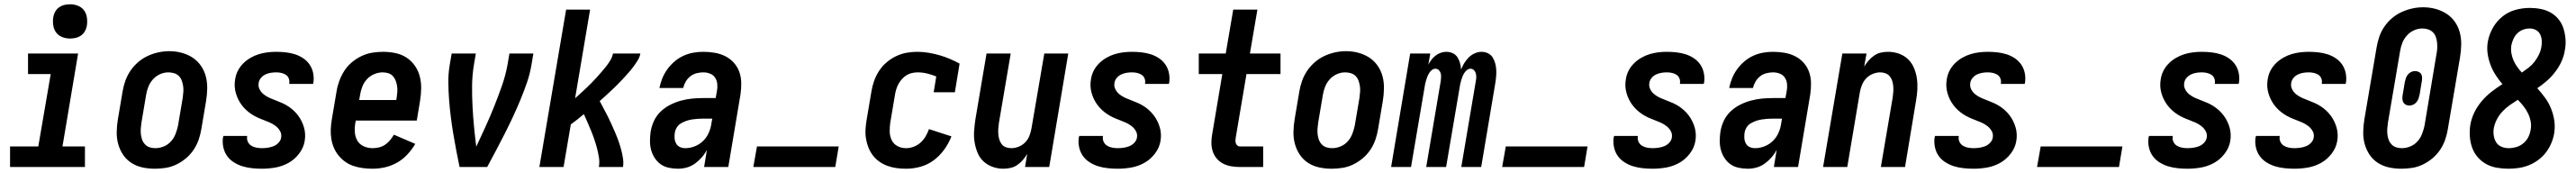

<svg xmlns="http://www.w3.org/2000/svg" viewBox="-20 -780 12040 808"><path d="M27 0V-96H159L217 -434H111V-530H345L272 -96H377V0ZM308 -600Q288 -600 270.5 -607Q253 -614 242.5 -628Q232 -642 229 -661Q226 -680 229 -700Q231 -713 238 -725.5Q245 -738 256.5 -746Q268 -754 281 -757Q294 -760 308 -760Q327 -760 344.5 -753Q362 -746 372.5 -732Q383 -718 386 -699Q389 -680 386 -660Q384 -647 377 -634.5Q370 -622 358.5 -614Q347 -606 333.5 -603Q320 -600 308 -600Z M704 8Q674 8 646 2Q618 -4 594.5 -19Q571 -34 555.5 -57Q540 -80 532.5 -107Q525 -134 525.5 -163.5Q526 -193 531 -223L553 -353Q557 -378 566 -403Q575 -428 590 -450Q605 -472 626 -490Q647 -508 671 -519Q695 -530 720.5 -535.5Q746 -541 772 -541Q801 -541 829 -533.5Q857 -526 880 -511Q903 -496 919 -473Q935 -450 942 -423Q949 -396 948.5 -366.5Q948 -337 943 -307L921 -177Q917 -152 908.5 -127.5Q900 -103 885 -80.5Q870 -58 849 -40.5Q828 -23 804 -11.5Q780 0 754.5 4Q729 8 704 8ZM706 -88Q726 -88 745.5 -96Q765 -104 779 -119.5Q793 -135 800.5 -154.5Q808 -174 812 -193L834 -323Q836 -337 837 -351Q838 -365 836 -378Q834 -391 829.5 -403.5Q825 -416 816 -425Q807 -434 794 -438Q781 -442 767 -442Q747 -442 728 -433.5Q709 -425 695 -409.5Q681 -394 673.5 -375Q666 -356 663 -337L641 -207Q639 -193 638 -179.5Q637 -166 638.5 -152.5Q640 -139 644.5 -127Q649 -115 658 -105.5Q667 -96 679.5 -92Q692 -88 706 -88Z M1204 8Q1181 8 1157.5 5.5Q1134 3 1113 -3.5Q1092 -10 1073 -22Q1054 -34 1041.5 -51.5Q1029 -69 1024 -91.5Q1019 -114 1022 -137Q1023 -139 1023.5 -141Q1024 -143 1024 -145H1135Q1135 -144 1135 -143.5Q1135 -143 1135 -142Q1133 -129 1138.5 -117.5Q1144 -106 1154.5 -99.5Q1165 -93 1178 -90.5Q1191 -88 1204 -88Q1217 -88 1231 -90Q1245 -92 1258 -97Q1271 -102 1281.5 -113Q1292 -124 1294 -137Q1297 -154 1289 -168Q1281 -182 1268.5 -191.5Q1256 -201 1241.5 -207.5Q1227 -214 1212 -219.5Q1197 -225 1183 -231.5Q1169 -238 1156 -246.5Q1143 -255 1131.5 -265.5Q1120 -276 1110.5 -288.5Q1101 -301 1094 -315Q1087 -329 1082.5 -344.5Q1078 -360 1077 -376Q1076 -392 1079 -409Q1082 -430 1091.5 -449Q1101 -468 1116.5 -483.5Q1132 -499 1151 -510Q1170 -521 1190 -527Q1210 -533 1230 -535.5Q1250 -538 1271 -538Q1293 -538 1315.5 -535.5Q1338 -533 1358.5 -526.5Q1379 -520 1397 -508Q1415 -496 1427 -478.5Q1439 -461 1443.5 -439.5Q1448 -418 1445 -395Q1444 -393 1444 -391.5Q1444 -390 1443 -388H1332Q1332 -389 1332 -389.5Q1332 -390 1332 -391Q1334 -403 1329.5 -414Q1325 -425 1315.5 -431Q1306 -437 1294.5 -439.5Q1283 -442 1271 -442Q1258 -442 1245.5 -440Q1233 -438 1221 -432.5Q1209 -427 1200 -416.5Q1191 -406 1189 -393Q1186 -377 1193.5 -362.5Q1201 -348 1213.5 -338.5Q1226 -329 1240.5 -322.5Q1255 -316 1270 -310.5Q1285 -305 1299.5 -298.5Q1314 -292 1327 -283.5Q1340 -275 1351.5 -264.5Q1363 -254 1372.5 -241.5Q1382 -229 1389 -215Q1396 -201 1400.5 -186Q1405 -171 1406 -154.5Q1407 -138 1404 -121Q1399 -90 1378 -62.5Q1357 -35 1328 -19Q1299 -3 1267 2.5Q1235 8 1204 8Z M1721 8Q1698 8 1675.5 5Q1653 2 1632 -5Q1611 -12 1593.5 -24.5Q1576 -37 1562.5 -53.5Q1549 -70 1540.5 -90Q1532 -110 1528.5 -132Q1525 -154 1526 -177Q1527 -200 1531 -223L1553 -353Q1557 -378 1566 -402.5Q1575 -427 1589.5 -449.5Q1604 -472 1625 -489.5Q1646 -507 1670.5 -518.5Q1695 -530 1720.5 -534Q1746 -538 1771 -538Q1800 -538 1828.5 -532Q1857 -526 1880 -511Q1903 -496 1919 -473Q1935 -450 1942 -423Q1949 -396 1948.5 -366.5Q1948 -337 1943 -307L1928 -217H1643L1641 -207Q1637 -185 1638.5 -163Q1640 -141 1650 -123.5Q1660 -106 1679.5 -97Q1699 -88 1721 -88Q1736 -88 1751 -91.5Q1766 -95 1779 -103.5Q1792 -112 1802.5 -124.5Q1813 -137 1821 -151L1921 -108Q1905 -81 1883.5 -58Q1862 -35 1835 -20Q1808 -5 1779 1.5Q1750 8 1721 8ZM1659 -313H1832L1834 -323Q1836 -337 1837 -350.5Q1838 -364 1836 -377.5Q1834 -391 1829.5 -403Q1825 -415 1816.5 -424.5Q1808 -434 1795 -438Q1782 -442 1769 -442Q1749 -442 1729.5 -434Q1710 -426 1695.5 -410.5Q1681 -395 1673.5 -375.5Q1666 -356 1663 -337Z M2128 0Q2120 -39 2112.5 -77.5Q2105 -116 2098.5 -155.5Q2092 -195 2087 -234.5Q2082 -274 2079 -314Q2076 -354 2075.5 -395Q2075 -436 2082 -477L2091 -530H2204L2195 -477Q2187 -429 2186.5 -380.5Q2186 -332 2188.5 -284Q2191 -236 2195.5 -189Q2200 -142 2206 -95Q2228 -142 2249.5 -189Q2271 -236 2290 -283.5Q2309 -331 2326 -379.5Q2343 -428 2352 -477L2361 -530H2473L2464 -477Q2457 -435 2443 -394.5Q2429 -354 2412.5 -314Q2396 -274 2377.5 -234.5Q2359 -195 2339 -155.5Q2319 -116 2298.5 -77.5Q2278 -39 2257 0Z M2501 0 2626 -735H2738L2668 -321Q2681 -333 2694 -344.5Q2707 -356 2719.5 -368Q2732 -380 2744.5 -392.5Q2757 -405 2768.5 -418Q2780 -431 2791.5 -444Q2803 -457 2813.5 -470.5Q2824 -484 2833 -499Q2842 -514 2845 -530H2973Q2970 -513 2960 -497Q2950 -481 2939 -466.5Q2928 -452 2915.5 -438Q2903 -424 2890.5 -410.5Q2878 -397 2864.5 -383.5Q2851 -370 2837.5 -357.5Q2824 -345 2810.5 -332.5Q2797 -320 2783 -308Q2792 -290 2802 -272Q2812 -254 2821 -236Q2830 -218 2838.5 -199Q2847 -180 2855 -161.5Q2863 -143 2870 -123.5Q2877 -104 2882.5 -84Q2888 -64 2891.5 -42.5Q2895 -21 2892 0H2779Q2783 -22 2779.5 -44Q2776 -66 2770.5 -87Q2765 -108 2758 -128.5Q2751 -149 2743 -168.5Q2735 -188 2726.5 -207.5Q2718 -227 2709 -247Q2694 -234 2678.5 -222Q2663 -210 2648 -199L2614 0Z M3149 8Q3128 8 3106.5 3.5Q3085 -1 3068.5 -12.5Q3052 -24 3040.5 -41.5Q3029 -59 3023.5 -79Q3018 -99 3018 -121Q3018 -143 3021 -164Q3025 -190 3036.5 -215Q3048 -240 3068 -259Q3088 -278 3112.5 -290.5Q3137 -303 3163 -310Q3189 -317 3214.5 -319.5Q3240 -322 3266 -322H3325L3331 -355Q3334 -371 3332.5 -387.5Q3331 -404 3322.5 -417Q3314 -430 3299 -436Q3284 -442 3267 -442Q3252 -442 3236 -438Q3220 -434 3207 -424Q3194 -414 3185.5 -399.5Q3177 -385 3173 -369H3062Q3067 -393 3076 -415Q3085 -437 3099.5 -457Q3114 -477 3133.5 -493.5Q3153 -510 3175.5 -520Q3198 -530 3221 -534Q3244 -538 3267 -538Q3294 -538 3320.5 -533.5Q3347 -529 3370 -517.5Q3393 -506 3410 -487Q3427 -468 3435.5 -444Q3444 -420 3444.5 -393Q3445 -366 3441 -339L3384 0H3271L3284 -80Q3274 -61 3259.5 -44.5Q3245 -28 3227.5 -15.5Q3210 -3 3189.5 2.5Q3169 8 3149 8ZM3183 -88Q3205 -88 3227 -96.5Q3249 -105 3266 -121.5Q3283 -138 3292.5 -159.5Q3302 -181 3305 -203L3309 -226H3266Q3253 -226 3240 -225Q3227 -224 3214 -222Q3201 -220 3188 -215.5Q3175 -211 3163 -204Q3151 -197 3143.5 -185Q3136 -173 3134 -160Q3132 -147 3133 -134Q3134 -121 3140 -110Q3146 -99 3157.5 -93.5Q3169 -88 3183 -88Z M3501 0 3518 -96H3900L3884 0Z M4215 8Q4192 8 4170 5Q4148 2 4127.5 -5.5Q4107 -13 4089.5 -25.5Q4072 -38 4059.5 -54.5Q4047 -71 4039 -91Q4031 -111 4027.5 -133Q4024 -155 4025.5 -177.5Q4027 -200 4031 -223L4053 -353Q4057 -378 4065.5 -402Q4074 -426 4088.5 -448.5Q4103 -471 4123.5 -488.5Q4144 -506 4168 -517.5Q4192 -529 4217 -533.5Q4242 -538 4267 -538Q4294 -538 4320.5 -533.5Q4347 -529 4371.5 -522Q4396 -515 4419.5 -505Q4443 -495 4465 -483L4443 -349H4344L4356 -423Q4336 -431 4314 -436.5Q4292 -442 4269 -442Q4256 -442 4242.5 -439Q4229 -436 4217.5 -429Q4206 -422 4196 -411Q4186 -400 4179.5 -388Q4173 -376 4169 -363Q4165 -350 4163 -337L4141 -207Q4138 -186 4138.5 -164.5Q4139 -143 4148 -125Q4157 -107 4175 -97.5Q4193 -88 4215 -88Q4232 -88 4250 -94.5Q4268 -101 4282.5 -114Q4297 -127 4306.5 -143.5Q4316 -160 4322 -177L4427 -143Q4414 -110 4393 -81Q4372 -52 4343.5 -31Q4315 -10 4281.5 -1Q4248 8 4215 8Z M4669 8Q4643 8 4618.5 -1Q4594 -10 4576 -27Q4558 -44 4548.5 -68Q4539 -92 4535 -117Q4531 -142 4533 -169Q4535 -196 4539 -223L4591 -530H4704L4649 -207Q4647 -194 4646 -180.5Q4645 -167 4646 -154Q4647 -141 4650.5 -129Q4654 -117 4661.5 -107Q4669 -97 4681 -92.5Q4693 -88 4707 -88Q4724 -88 4741.5 -95Q4759 -102 4772 -115.5Q4785 -129 4791.5 -146Q4798 -163 4801 -180L4861 -530H4973L4884 0H4771L4781 -61Q4772 -46 4760.5 -32.5Q4749 -19 4734 -9Q4719 1 4702 4.5Q4685 8 4669 8Z M5204 8Q5181 8 5157.5 5.5Q5134 3 5113 -3.5Q5092 -10 5073 -22Q5054 -34 5041.5 -51.5Q5029 -69 5024 -91.5Q5019 -114 5022 -137Q5023 -139 5023.5 -141Q5024 -143 5024 -145H5135Q5135 -144 5135 -143.5Q5135 -143 5135 -142Q5133 -129 5138.5 -117.5Q5144 -106 5154.5 -99.5Q5165 -93 5178 -90.5Q5191 -88 5204 -88Q5217 -88 5231 -90Q5245 -92 5258 -97Q5271 -102 5281.5 -113Q5292 -124 5294 -137Q5297 -154 5289 -168Q5281 -182 5268.5 -191.5Q5256 -201 5241.5 -207.5Q5227 -214 5212 -219.5Q5197 -225 5183 -231.5Q5169 -238 5156 -246.5Q5143 -255 5131.5 -265.5Q5120 -276 5110.5 -288.5Q5101 -301 5094 -315Q5087 -329 5082.5 -344.5Q5078 -360 5077 -376Q5076 -392 5079 -409Q5082 -430 5091.5 -449Q5101 -468 5116.5 -483.5Q5132 -499 5151 -510Q5170 -521 5190 -527Q5210 -533 5230 -535.5Q5250 -538 5271 -538Q5293 -538 5315.5 -535.5Q5338 -533 5358.5 -526.5Q5379 -520 5397 -508Q5415 -496 5427 -478.5Q5439 -461 5443.5 -439.5Q5448 -418 5445 -395Q5444 -393 5444 -391.5Q5444 -390 5443 -388H5332Q5332 -389 5332 -389.5Q5332 -390 5332 -391Q5334 -403 5329.5 -414Q5325 -425 5315.5 -431Q5306 -437 5294.5 -439.5Q5283 -442 5271 -442Q5258 -442 5245.5 -440Q5233 -438 5221 -432.5Q5209 -427 5200 -416.5Q5191 -406 5189 -393Q5186 -377 5193.5 -362.5Q5201 -348 5213.5 -338.5Q5226 -329 5240.5 -322.5Q5255 -316 5270 -310.5Q5285 -305 5299.5 -298.5Q5314 -292 5327 -283.5Q5340 -275 5351.5 -264.5Q5363 -254 5372.5 -241.5Q5382 -229 5389 -215Q5396 -201 5400.5 -186Q5405 -171 5406 -154.5Q5407 -138 5404 -121Q5399 -90 5378 -62.5Q5357 -35 5328 -19Q5299 -3 5267 2.5Q5235 8 5204 8Z M5775 0Q5754 0 5734 -3.5Q5714 -7 5696.5 -16Q5679 -25 5666.5 -40Q5654 -55 5648 -74Q5642 -93 5642 -113.5Q5642 -134 5646 -155L5693 -434H5583V-530H5709L5744 -735H5857L5822 -530H5965V-434H5806L5756 -139Q5755 -132 5754.5 -125Q5754 -118 5756 -111.5Q5758 -105 5763 -100.5Q5768 -96 5775 -96H5884V0Z M6204 8Q6174 8 6146 2Q6118 -4 6094.5 -19Q6071 -34 6055.5 -57Q6040 -80 6032.5 -107Q6025 -134 6025.5 -163.5Q6026 -193 6031 -223L6053 -353Q6057 -378 6066 -403Q6075 -428 6090 -450Q6105 -472 6126 -490Q6147 -508 6171 -519Q6195 -530 6220.5 -535.5Q6246 -541 6272 -541Q6301 -541 6329 -533.5Q6357 -526 6380 -511Q6403 -496 6419 -473Q6435 -450 6442 -423Q6449 -396 6448.5 -366.5Q6448 -337 6443 -307L6421 -177Q6417 -152 6408.5 -127.5Q6400 -103 6385 -80.5Q6370 -58 6349 -40.5Q6328 -23 6304 -11.5Q6280 0 6254.5 4Q6229 8 6204 8ZM6206 -88Q6226 -88 6245.5 -96Q6265 -104 6279 -119.5Q6293 -135 6300.5 -154.5Q6308 -174 6312 -193L6334 -323Q6336 -337 6337 -351Q6338 -365 6336 -378Q6334 -391 6329.5 -403.5Q6325 -416 6316 -425Q6307 -434 6294 -438Q6281 -442 6267 -442Q6247 -442 6228 -433.5Q6209 -425 6195 -409.5Q6181 -394 6173.5 -375Q6166 -356 6163 -337L6141 -207Q6139 -193 6138 -179.5Q6137 -166 6138.5 -152.5Q6140 -139 6144.5 -127Q6149 -115 6158 -105.5Q6167 -96 6179.5 -92Q6192 -88 6206 -88Z M6482 0 6571 -530H6665L6656 -478Q6662 -490 6670.5 -501Q6679 -512 6690 -520.5Q6701 -529 6714 -533.5Q6727 -538 6740 -538Q6756 -538 6770 -531.5Q6784 -525 6792 -512.5Q6800 -500 6804 -485.5Q6808 -471 6809 -455Q6815 -471 6824 -485.5Q6833 -500 6845 -512Q6857 -524 6873 -531Q6889 -538 6904 -538Q6921 -538 6935 -531Q6949 -524 6957 -511Q6965 -498 6969 -482.5Q6973 -467 6973.5 -451Q6974 -435 6972.5 -419Q6971 -403 6968 -386L6903 0H6810L6878 -402Q6880 -411 6880 -420.5Q6880 -430 6877.5 -438.5Q6875 -447 6868.5 -453Q6862 -459 6853 -459Q6844 -459 6836.5 -453Q6829 -447 6824 -439Q6819 -431 6815.5 -422.5Q6812 -414 6809.5 -405Q6807 -396 6805 -387.5Q6803 -379 6802 -370L6739 0H6646L6714 -402Q6715 -411 6715.5 -420.5Q6716 -430 6713.5 -438.5Q6711 -447 6704.5 -453Q6698 -459 6689 -459Q6680 -459 6672.5 -453Q6665 -447 6660 -439Q6655 -431 6651.5 -422.5Q6648 -414 6645.5 -405Q6643 -396 6641 -387.5Q6639 -379 6638 -370L6575 0Z M7001 0 7018 -96H7400L7384 0Z M7704 8Q7681 8 7657.5 5.5Q7634 3 7613 -3.5Q7592 -10 7573 -22Q7554 -34 7541.5 -51.5Q7529 -69 7524 -91.5Q7519 -114 7522 -137Q7523 -139 7523.5 -141Q7524 -143 7524 -145H7635Q7635 -144 7635 -143.5Q7635 -143 7635 -142Q7633 -129 7638.5 -117.5Q7644 -106 7654.5 -99.5Q7665 -93 7678 -90.5Q7691 -88 7704 -88Q7717 -88 7731 -90Q7745 -92 7758 -97Q7771 -102 7781.5 -113Q7792 -124 7794 -137Q7797 -154 7789 -168Q7781 -182 7768.5 -191.5Q7756 -201 7741.5 -207.5Q7727 -214 7712 -219.5Q7697 -225 7683 -231.5Q7669 -238 7656 -246.5Q7643 -255 7631.5 -265.5Q7620 -276 7610.5 -288.5Q7601 -301 7594 -315Q7587 -329 7582.5 -344.5Q7578 -360 7577 -376Q7576 -392 7579 -409Q7582 -430 7591.5 -449Q7601 -468 7616.5 -483.5Q7632 -499 7651 -510Q7670 -521 7690 -527Q7710 -533 7730 -535.5Q7750 -538 7771 -538Q7793 -538 7815.5 -535.5Q7838 -533 7858.5 -526.5Q7879 -520 7897 -508Q7915 -496 7927 -478.5Q7939 -461 7943.5 -439.5Q7948 -418 7945 -395Q7944 -393 7944 -391.5Q7944 -390 7943 -388H7832Q7832 -389 7832 -389.5Q7832 -390 7832 -391Q7834 -403 7829.5 -414Q7825 -425 7815.5 -431Q7806 -437 7794.5 -439.5Q7783 -442 7771 -442Q7758 -442 7745.5 -440Q7733 -438 7721 -432.5Q7709 -427 7700 -416.5Q7691 -406 7689 -393Q7686 -377 7693.5 -362.5Q7701 -348 7713.5 -338.5Q7726 -329 7740.5 -322.5Q7755 -316 7770 -310.5Q7785 -305 7799.5 -298.5Q7814 -292 7827 -283.5Q7840 -275 7851.5 -264.5Q7863 -254 7872.5 -241.5Q7882 -229 7889 -215Q7896 -201 7900.5 -186Q7905 -171 7906 -154.5Q7907 -138 7904 -121Q7899 -90 7878 -62.5Q7857 -35 7828 -19Q7799 -3 7767 2.5Q7735 8 7704 8Z M8149 8Q8128 8 8106.5 3.5Q8085 -1 8068.5 -12.5Q8052 -24 8040.5 -41.5Q8029 -59 8023.5 -79Q8018 -99 8018 -121Q8018 -143 8021 -164Q8025 -190 8036.5 -215Q8048 -240 8068 -259Q8088 -278 8112.5 -290.5Q8137 -303 8163 -310Q8189 -317 8214.5 -319.5Q8240 -322 8266 -322H8325L8331 -355Q8334 -371 8332.5 -387.5Q8331 -404 8322.5 -417Q8314 -430 8299 -436Q8284 -442 8267 -442Q8252 -442 8236 -438Q8220 -434 8207 -424Q8194 -414 8185.5 -399.5Q8177 -385 8173 -369H8062Q8067 -393 8076 -415Q8085 -437 8099.5 -457Q8114 -477 8133.5 -493.5Q8153 -510 8175.5 -520Q8198 -530 8221 -534Q8244 -538 8267 -538Q8294 -538 8320.5 -533.5Q8347 -529 8370 -517.5Q8393 -506 8410 -487Q8427 -468 8435.5 -444Q8444 -420 8444.5 -393Q8445 -366 8441 -339L8384 0H8271L8284 -80Q8274 -61 8259.5 -44.5Q8245 -28 8227.5 -15.5Q8210 -3 8189.5 2.5Q8169 8 8149 8ZM8183 -88Q8205 -88 8227 -96.5Q8249 -105 8266 -121.5Q8283 -138 8292.5 -159.5Q8302 -181 8305 -203L8309 -226H8266Q8253 -226 8240 -225Q8227 -224 8214 -222Q8201 -220 8188 -215.5Q8175 -211 8163 -204Q8151 -197 8143.5 -185Q8136 -173 8134 -160Q8132 -147 8133 -134Q8134 -121 8140 -110Q8146 -99 8157.5 -93.5Q8169 -88 8183 -88Z M8501 0 8591 -530H8704L8693 -469Q8702 -484 8714 -497.5Q8726 -511 8740.5 -521Q8755 -531 8772 -534.5Q8789 -538 8805 -538Q8832 -538 8856.5 -529Q8881 -520 8898.5 -503Q8916 -486 8926 -462Q8936 -438 8939.5 -413Q8943 -388 8941.5 -361Q8940 -334 8935 -307L8884 0H8771L8826 -323Q8828 -336 8829 -349.5Q8830 -363 8829 -376Q8828 -389 8824.5 -401Q8821 -413 8813 -423Q8805 -433 8793 -437.5Q8781 -442 8768 -442Q8751 -442 8733.5 -435Q8716 -428 8703 -414.5Q8690 -401 8683 -384Q8676 -367 8673 -350L8614 0Z M9204 8Q9181 8 9157.5 5.5Q9134 3 9113 -3.5Q9092 -10 9073 -22Q9054 -34 9041.5 -51.5Q9029 -69 9024 -91.5Q9019 -114 9022 -137Q9023 -139 9023.5 -141Q9024 -143 9024 -145H9135Q9135 -144 9135 -143.5Q9135 -143 9135 -142Q9133 -129 9138.5 -117.5Q9144 -106 9154.5 -99.5Q9165 -93 9178 -90.5Q9191 -88 9204 -88Q9217 -88 9231 -90Q9245 -92 9258 -97Q9271 -102 9281.5 -113Q9292 -124 9294 -137Q9297 -154 9289 -168Q9281 -182 9268.5 -191.5Q9256 -201 9241.5 -207.5Q9227 -214 9212 -219.5Q9197 -225 9183 -231.5Q9169 -238 9156 -246.5Q9143 -255 9131.5 -265.5Q9120 -276 9110.5 -288.5Q9101 -301 9094 -315Q9087 -329 9082.5 -344.5Q9078 -360 9077 -376Q9076 -392 9079 -409Q9082 -430 9091.5 -449Q9101 -468 9116.5 -483.5Q9132 -499 9151 -510Q9170 -521 9190 -527Q9210 -533 9230 -535.5Q9250 -538 9271 -538Q9293 -538 9315.5 -535.5Q9338 -533 9358.5 -526.5Q9379 -520 9397 -508Q9415 -496 9427 -478.5Q9439 -461 9443.5 -439.5Q9448 -418 9445 -395Q9444 -393 9444 -391.5Q9444 -390 9443 -388H9332Q9332 -389 9332 -389.5Q9332 -390 9332 -391Q9334 -403 9329.5 -414Q9325 -425 9315.5 -431Q9306 -437 9294.5 -439.5Q9283 -442 9271 -442Q9258 -442 9245.5 -440Q9233 -438 9221 -432.5Q9209 -427 9200 -416.5Q9191 -406 9189 -393Q9186 -377 9193.5 -362.5Q9201 -348 9213.5 -338.5Q9226 -329 9240.5 -322.5Q9255 -316 9270 -310.5Q9285 -305 9299.5 -298.5Q9314 -292 9327 -283.5Q9340 -275 9351.5 -264.5Q9363 -254 9372.5 -241.5Q9382 -229 9389 -215Q9396 -201 9400.5 -186Q9405 -171 9406 -154.5Q9407 -138 9404 -121Q9399 -90 9378 -62.5Q9357 -35 9328 -19Q9299 -3 9267 2.5Q9235 8 9204 8Z M9501 0 9518 -96H9900L9884 0Z M10204 8Q10181 8 10157.5 5.5Q10134 3 10113 -3.5Q10092 -10 10073 -22Q10054 -34 10041.5 -51.5Q10029 -69 10024 -91.5Q10019 -114 10022 -137Q10023 -139 10023.5 -141Q10024 -143 10024 -145H10135Q10135 -144 10135 -143.5Q10135 -143 10135 -142Q10133 -129 10138.5 -117.5Q10144 -106 10154.5 -99.5Q10165 -93 10178 -90.5Q10191 -88 10204 -88Q10217 -88 10231 -90Q10245 -92 10258 -97Q10271 -102 10281.5 -113Q10292 -124 10294 -137Q10297 -154 10289 -168Q10281 -182 10268.5 -191.5Q10256 -201 10241.5 -207.5Q10227 -214 10212 -219.5Q10197 -225 10183 -231.5Q10169 -238 10156 -246.5Q10143 -255 10131.5 -265.5Q10120 -276 10110.5 -288.5Q10101 -301 10094 -315Q10087 -329 10082.5 -344.5Q10078 -360 10077 -376Q10076 -392 10079 -409Q10082 -430 10091.5 -449Q10101 -468 10116.5 -483.5Q10132 -499 10151 -510Q10170 -521 10190 -527Q10210 -533 10230 -535.5Q10250 -538 10271 -538Q10293 -538 10315.5 -535.5Q10338 -533 10358.5 -526.5Q10379 -520 10397 -508Q10415 -496 10427 -478.5Q10439 -461 10443.5 -439.5Q10448 -418 10445 -395Q10444 -393 10444 -391.5Q10444 -390 10443 -388H10332Q10332 -389 10332 -389.5Q10332 -390 10332 -391Q10334 -403 10329.5 -414Q10325 -425 10315.5 -431Q10306 -437 10294.5 -439.5Q10283 -442 10271 -442Q10258 -442 10245.5 -440Q10233 -438 10221 -432.5Q10209 -427 10200 -416.5Q10191 -406 10189 -393Q10186 -377 10193.5 -362.5Q10201 -348 10213.5 -338.5Q10226 -329 10240.5 -322.5Q10255 -316 10270 -310.5Q10285 -305 10299.5 -298.5Q10314 -292 10327 -283.5Q10340 -275 10351.5 -264.5Q10363 -254 10372.5 -241.5Q10382 -229 10389 -215Q10396 -201 10400.5 -186Q10405 -171 10406 -154.5Q10407 -138 10404 -121Q10399 -90 10378 -62.5Q10357 -35 10328 -19Q10299 -3 10267 2.5Q10235 8 10204 8Z M10704 8Q10681 8 10657.5 5.5Q10634 3 10613 -3.5Q10592 -10 10573 -22Q10554 -34 10541.5 -51.5Q10529 -69 10524 -91.5Q10519 -114 10522 -137Q10523 -139 10523.5 -141Q10524 -143 10524 -145H10635Q10635 -144 10635 -143.5Q10635 -143 10635 -142Q10633 -129 10638.5 -117.5Q10644 -106 10654.5 -99.5Q10665 -93 10678 -90.5Q10691 -88 10704 -88Q10717 -88 10731 -90Q10745 -92 10758 -97Q10771 -102 10781.5 -113Q10792 -124 10794 -137Q10797 -154 10789 -168Q10781 -182 10768.5 -191.5Q10756 -201 10741.5 -207.5Q10727 -214 10712 -219.5Q10697 -225 10683 -231.5Q10669 -238 10656 -246.5Q10643 -255 10631.5 -265.5Q10620 -276 10610.5 -288.5Q10601 -301 10594 -315Q10587 -329 10582.5 -344.5Q10578 -360 10577 -376Q10576 -392 10579 -409Q10582 -430 10591.5 -449Q10601 -468 10616.5 -483.5Q10632 -499 10651 -510Q10670 -521 10690 -527Q10710 -533 10730 -535.5Q10750 -538 10771 -538Q10793 -538 10815.5 -535.5Q10838 -533 10858.5 -526.5Q10879 -520 10897 -508Q10915 -496 10927 -478.5Q10939 -461 10943.5 -439.5Q10948 -418 10945 -395Q10944 -393 10944 -391.5Q10944 -390 10943 -388H10832Q10832 -389 10832 -389.5Q10832 -390 10832 -391Q10834 -403 10829.5 -414Q10825 -425 10815.5 -431Q10806 -437 10794.5 -439.5Q10783 -442 10771 -442Q10758 -442 10745.5 -440Q10733 -438 10721 -432.5Q10709 -427 10700 -416.5Q10691 -406 10689 -393Q10686 -377 10693.5 -362.5Q10701 -348 10713.5 -338.5Q10726 -329 10740.5 -322.5Q10755 -316 10770 -310.5Q10785 -305 10799.5 -298.5Q10814 -292 10827 -283.5Q10840 -275 10851.5 -264.5Q10863 -254 10872.5 -241.5Q10882 -229 10889 -215Q10896 -201 10900.5 -186Q10905 -171 10906 -154.5Q10907 -138 10904 -121Q10899 -90 10878 -62.5Q10857 -35 10828 -19Q10799 -3 10767 2.5Q10735 8 10704 8Z M11204 8Q11174 8 11146 2Q11118 -4 11094.5 -19Q11071 -34 11055.5 -57Q11040 -80 11032.5 -107Q11025 -134 11025.5 -163.5Q11026 -193 11031 -223L11088 -558Q11092 -583 11100.5 -608Q11109 -633 11124 -655Q11139 -677 11160 -695Q11181 -713 11205.5 -724Q11230 -735 11255 -740.5Q11280 -746 11306 -746Q11336 -746 11363.5 -738.5Q11391 -731 11414.5 -716Q11438 -701 11454 -678Q11470 -655 11477 -628Q11484 -601 11483.5 -571.5Q11483 -542 11478 -512L11421 -177Q11417 -152 11408.5 -127.5Q11400 -103 11385 -80.5Q11370 -58 11349 -40.5Q11328 -23 11304 -11.5Q11280 0 11254.5 4Q11229 8 11204 8ZM11206 -88Q11226 -88 11245.5 -96Q11265 -104 11279 -119.5Q11293 -135 11300.5 -154.5Q11308 -174 11312 -193L11368 -528Q11371 -542 11371.5 -556Q11372 -570 11370.5 -583Q11369 -596 11364.5 -608.5Q11360 -621 11350.5 -630Q11341 -639 11328 -643Q11315 -647 11302 -647Q11282 -647 11263 -638.5Q11244 -630 11230 -614.5Q11216 -599 11208.5 -580Q11201 -561 11198 -542L11141 -207Q11139 -193 11138 -179.5Q11137 -166 11138.5 -152.5Q11140 -139 11144.5 -127Q11149 -115 11158 -105.5Q11167 -96 11179.5 -92Q11192 -88 11206 -88ZM11242 -287Q11234 -287 11226.5 -290Q11219 -293 11214.5 -299.5Q11210 -306 11209 -314.5Q11208 -323 11209 -331L11220 -397Q11222 -406 11225 -415Q11228 -424 11234 -431.5Q11240 -439 11249 -443.5Q11258 -448 11267 -448Q11275 -448 11283 -445Q11291 -442 11295.5 -435.5Q11300 -429 11300.5 -420.5Q11301 -412 11300 -404L11289 -338Q11287 -329 11284 -320Q11281 -311 11275 -303.5Q11269 -296 11260 -291.5Q11251 -287 11242 -287Z M11705 8Q11678 8 11651 3.5Q11624 -1 11601 -13.5Q11578 -26 11561 -45.5Q11544 -65 11535 -89.5Q11526 -114 11524 -141.5Q11522 -169 11526 -196Q11531 -226 11544.5 -254Q11558 -282 11578.5 -306.5Q11599 -331 11624 -350.5Q11649 -370 11676 -387Q11659 -407 11644.5 -429.5Q11630 -452 11620.5 -477Q11611 -502 11607 -529.5Q11603 -557 11608 -586Q11614 -619 11631.5 -650Q11649 -681 11676.5 -703Q11704 -725 11737.5 -734Q11771 -743 11804 -743Q11830 -743 11855.5 -738Q11881 -733 11902 -721Q11923 -709 11938.5 -690Q11954 -671 11961.5 -647Q11969 -623 11971 -597Q11973 -571 11968 -546Q11964 -519 11952.5 -493.5Q11941 -468 11923.5 -445Q11906 -422 11884.5 -403Q11863 -384 11839 -368Q11858 -347 11875 -324Q11892 -301 11903 -274Q11914 -247 11918.5 -217.5Q11923 -188 11918 -157Q11914 -133 11904 -110Q11894 -87 11879 -67.5Q11864 -48 11843 -32.5Q11822 -17 11799 -8Q11776 1 11752 4.5Q11728 8 11705 8ZM11767 -441Q11783 -452 11798.5 -464Q11814 -476 11826 -491.5Q11838 -507 11846.5 -524.5Q11855 -542 11858 -560Q11861 -575 11860 -590.5Q11859 -606 11852.5 -619.5Q11846 -633 11832.5 -640Q11819 -647 11804 -647Q11788 -647 11773 -641.5Q11758 -636 11746.5 -625Q11735 -614 11728 -599Q11721 -584 11718 -569Q11715 -550 11718 -532Q11721 -514 11728 -498Q11735 -482 11745 -468Q11755 -454 11767 -441ZM11705 -88Q11723 -88 11740.5 -93Q11758 -98 11773 -110Q11788 -122 11796.5 -138.5Q11805 -155 11808 -173Q11812 -194 11808 -214Q11804 -234 11795 -252Q11786 -270 11774 -285Q11762 -300 11748 -314Q11729 -302 11710.5 -289Q11692 -276 11676.5 -259.5Q11661 -243 11650.5 -223Q11640 -203 11636 -182Q11633 -165 11635.5 -147.5Q11638 -130 11646.5 -116Q11655 -102 11671 -95Q11687 -88 11705 -88Z"/></svg>

Font: iosevka_custom_sans_ss08
Style: Bold Italic
Weight: 700
Italic angle: -10°
Designer: Belleve Invis
Foundry: Belleve Invis
Version: Version 10.3.0; ttfautohint (v1.8.3)